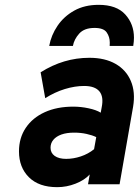

<svg xmlns="http://www.w3.org/2000/svg" viewBox="-20 -762 574 794"><path d="M216.5 12Q141 12 99.8 -28.8Q58.5 -69.5 58.5 -136Q58.5 -191.5 86.5 -233.2Q114.5 -275 165 -298Q215.5 -321 283 -321Q314.5 -321 346.2 -314.2Q378 -307.5 396.5 -296L400.5 -318Q409.5 -362 391 -384.2Q372.5 -406.5 328 -406.5Q290 -406.5 248.2 -393.8Q206.5 -381 167 -356L148 -463Q195.5 -493 245.8 -508Q296 -523 350 -523Q414 -523 458 -497.8Q502 -472.5 521.2 -426.8Q540.5 -381 530.5 -321L474.5 0H344L351 -40.5Q329.5 -17 292.5 -2.5Q255.5 12 216.5 12ZM253.5 -105Q283.5 -105 314.2 -115.2Q345 -125.5 369 -145L378 -195Q361.5 -203 337.8 -208.2Q314 -213.5 286.5 -213.5Q256 -213.5 234.2 -205.8Q212.5 -198 200.8 -184Q189 -170 189 -151Q189 -129.5 206.2 -117.2Q223.5 -105 253.5 -105ZM183.5 -572Q191.5 -616.5 218 -655.5Q244.5 -694.5 287.2 -718.2Q330 -742 388 -742Q462 -742 498 -702.2Q534 -662.5 534 -606Q534 -598.5 533.2 -589.8Q532.5 -581 531 -572H433.5Q433.5 -575 433.8 -578.8Q434 -582.5 434 -586Q434 -609.5 421.2 -628Q408.5 -646.5 371 -646.5Q328.5 -646.5 307.5 -623Q286.5 -599.5 281.5 -572Z"/></svg>

Font: Overpass ExtraBold
Style: Italic
Weight: 800
Italic angle: -10°
Designer: Delve Withrington, Dave Bailey, Thomas Jockin
Foundry: Delve Fonts LLC
Version: Version 4.000